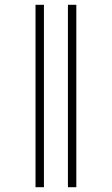

<svg xmlns="http://www.w3.org/2000/svg" viewBox="-20 -780 466 800"><path d="M263 0V-760H298V0ZM128 0V-760H163V0Z"/></svg>

Font: Noto Serif Display ExtraCondensed ExtraLight
Style: Regular
Weight: 200
Width: 2
Designer: Monotype Design Team
Foundry: Monotype Imaging Inc.
Version: Version 2.009